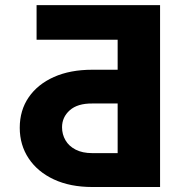

<svg xmlns="http://www.w3.org/2000/svg" viewBox="-20 -749 719 769"><path d="M621.1 0H349.6Q261.2 0 196 -30.3Q130.9 -60.5 95 -114.3Q59.1 -168 59.1 -237.3Q59.1 -307.1 95 -359.4Q130.9 -411.6 196 -440.7Q261.2 -469.7 349.6 -469.7H451.2V-589.8H126.5V-728.5H621.1ZM451.2 -135.7V-334.5H349.6Q290.5 -335 259.5 -307.4Q228.5 -279.8 228.5 -239.3Q228.5 -210.9 242.2 -187.3Q255.9 -163.6 283 -149.7Q310.1 -135.7 349.6 -135.7Z"/></svg>

Font: Inter 17pt ExtraBold
Style: Regular
Weight: 800
Version: Version 4.001;git-66647c0bb